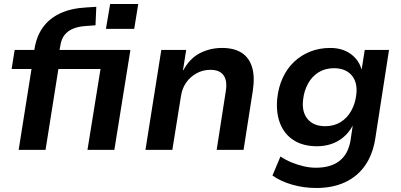

<svg xmlns="http://www.w3.org/2000/svg" viewBox="-20 -747 1999 957"><path d="M73 0 137 -403H38L53 -498H177L147 -475L152 -503Q162 -567 194.5 -611.5Q227 -656 281 -681Q335 -706 412 -710L460 -713L456 -621L404 -617Q372 -615 345.5 -604.5Q319 -594 302 -573Q285 -552 280 -515L274 -484L261 -498H630L550 0H416L481 -403H271L207 0ZM508 -603 529 -727H669L649 -603Z M705 0 784 -498H908L892 -397H894Q925 -455 975.5 -481.5Q1026 -508 1087 -508Q1146 -508 1183.5 -484.5Q1221 -461 1236 -413.5Q1251 -366 1240 -294L1194 0H1060L1105 -290Q1111 -325 1105 -348.5Q1099 -372 1080.5 -385.5Q1062 -399 1029 -399Q991 -399 959.5 -381.5Q928 -364 908 -335.5Q888 -307 882 -268L839 0Z M1557 190Q1494 190 1436.5 173.5Q1379 157 1338 128L1378 33Q1403 50 1432 62Q1461 74 1492.5 81.5Q1524 89 1554 89Q1628 89 1671.5 55.5Q1715 22 1727 -46L1738 -120L1737 -119Q1719 -86 1691.5 -63Q1664 -40 1630.5 -29Q1597 -18 1560 -18Q1491 -18 1444 -48Q1397 -78 1376 -132Q1355 -186 1362 -257Q1368 -313 1389.5 -359.5Q1411 -406 1446 -439Q1481 -472 1526.5 -490Q1572 -508 1626 -508Q1685 -508 1726 -479.5Q1767 -451 1782 -402L1783 -403L1798 -498H1919L1850 -53Q1837 25 1799 79Q1761 133 1699.5 161.5Q1638 190 1557 190ZM1601 -118Q1644 -118 1677 -138Q1710 -158 1730.5 -194.5Q1751 -231 1756 -276Q1763 -336 1733 -371.5Q1703 -407 1644 -407Q1601 -407 1568.5 -387Q1536 -367 1516 -331.5Q1496 -296 1491 -252Q1483 -191 1512.5 -154.5Q1542 -118 1601 -118Z"/></svg>

Font: Nunito Sans 8pt
Style: Bold Italic
Weight: 700
Italic angle: -9°
Version: Version 3.101;gftools[0.9.27]